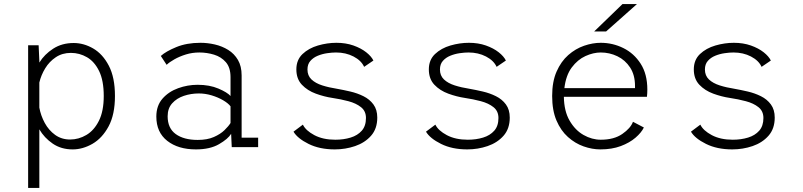

<svg xmlns="http://www.w3.org/2000/svg" viewBox="-20 -722 3940 942"><path d="M118 200V-500H169.5L173 -424.5V-415Q198 -455.5 241 -483.2Q284 -511 341.5 -511Q391 -511 437.5 -484Q484 -457 514 -399.5Q544 -342 544 -251Q544 -160 512.8 -102Q481.5 -44 433.8 -16.5Q386 11 336.5 11Q280 11 238.5 -17.5Q197 -46 173 -87.5V200ZM328 -462.5Q285.5 -462.5 253.8 -441.2Q222 -420 201.8 -386.8Q181.5 -353.5 173 -317V-194Q180 -155 199.5 -119Q219 -83 250.5 -60.2Q282 -37.5 324 -37.5Q366 -37.5 403.8 -59.8Q441.5 -82 465.2 -129.2Q489 -176.5 489 -251Q489 -327 466.2 -373.5Q443.5 -420 406.8 -441.2Q370 -462.5 328 -462.5Z M941.5 11Q854 11 800.5 -31Q747 -73 747 -150Q747 -203.5 777.2 -238Q807.5 -272.5 854 -289.2Q900.5 -306 949.5 -306Q1008 -306 1051.5 -287.5Q1095 -269 1111 -251V-343.5Q1111 -390.5 1088.2 -416.8Q1065.5 -443 1030.2 -453.8Q995 -464.5 958 -464.5Q923.5 -464.5 892 -454.8Q860.5 -445 835.8 -431Q811 -417 797.5 -404L769 -447.5Q794 -470 845 -491Q896 -512 963.5 -512Q998.5 -512 1034.2 -503.8Q1070 -495.5 1099.8 -477Q1129.5 -458.5 1147.5 -427.8Q1165.5 -397 1165.5 -352V-46.5H1246.5V0H1117L1114 -65.5Q1099 -40.5 1054.8 -14.8Q1010.5 11 941.5 11ZM950 -35.5Q997 -35.5 1029.2 -49.8Q1061.5 -64 1081.5 -83.5Q1101.5 -103 1111 -118.5V-200.5Q1099.5 -215.5 1074.8 -230Q1050 -244.5 1018.8 -254Q987.5 -263.5 955.5 -263.5Q917.5 -263.5 882.2 -251.8Q847 -240 824.8 -215.2Q802.5 -190.5 802.5 -151.5Q802.5 -93 842.2 -64.2Q882 -35.5 950 -35.5Z M1622.5 11Q1548 11 1493.8 -16Q1439.5 -43 1420 -76L1466 -110.5Q1480 -81.5 1522.2 -59Q1564.5 -36.5 1625 -36.5Q1666 -36.5 1700.2 -47Q1734.5 -57.5 1755 -80.8Q1775.5 -104 1775.5 -143Q1775.5 -177 1751.2 -196.2Q1727 -215.5 1689.2 -225.5Q1651.5 -235.5 1611 -241.5Q1570.5 -247.5 1529.5 -262.5Q1488.5 -277.5 1461.2 -306.2Q1434 -335 1434 -381.5Q1434 -428 1464.2 -456.8Q1494.5 -485.5 1540 -498.8Q1585.5 -512 1630.5 -512Q1676.5 -512 1714 -498.8Q1751.5 -485.5 1776.8 -465.5Q1802 -445.5 1812 -425L1766.5 -394Q1752.5 -425 1714.5 -444.8Q1676.5 -464.5 1628.5 -464.5Q1609 -464.5 1585 -461Q1561 -457.5 1539 -448.5Q1517 -439.5 1502.8 -423.2Q1488.5 -407 1488.5 -381Q1488.5 -351 1508.2 -332.2Q1528 -313.5 1561 -303Q1594 -292.5 1633 -286.5Q1664 -281 1698.5 -273Q1733 -265 1763.2 -250Q1793.5 -235 1812.2 -209.5Q1831 -184 1831 -145Q1831 -90.5 1800.5 -56Q1770 -21.5 1722.2 -5.2Q1674.5 11 1622.5 11Z M2272.5 11Q2198 11 2143.8 -16Q2089.5 -43 2070 -76L2116 -110.5Q2130 -81.5 2172.2 -59Q2214.5 -36.5 2275 -36.5Q2316 -36.5 2350.2 -47Q2384.5 -57.5 2405 -80.8Q2425.5 -104 2425.5 -143Q2425.5 -177 2401.2 -196.2Q2377 -215.5 2339.2 -225.5Q2301.5 -235.5 2261 -241.5Q2220.5 -247.5 2179.5 -262.5Q2138.5 -277.5 2111.2 -306.2Q2084 -335 2084 -381.5Q2084 -428 2114.2 -456.8Q2144.5 -485.5 2190 -498.8Q2235.5 -512 2280.5 -512Q2326.5 -512 2364 -498.8Q2401.5 -485.5 2426.8 -465.5Q2452 -445.5 2462 -425L2416.5 -394Q2402.5 -425 2364.5 -444.8Q2326.5 -464.5 2278.5 -464.5Q2259 -464.5 2235 -461Q2211 -457.5 2189 -448.5Q2167 -439.5 2152.8 -423.2Q2138.5 -407 2138.5 -381Q2138.5 -351 2158.2 -332.2Q2178 -313.5 2211 -303Q2244 -292.5 2283 -286.5Q2314 -281 2348.5 -273Q2383 -265 2413.2 -250Q2443.5 -235 2462.2 -209.5Q2481 -184 2481 -145Q2481 -90.5 2450.5 -56Q2420 -21.5 2372.2 -5.2Q2324.5 11 2272.5 11Z M2925.5 11Q2885 11 2843.2 -3.8Q2801.5 -18.5 2766.5 -49.8Q2731.5 -81 2710.2 -130.8Q2689 -180.5 2689 -251Q2689 -321.5 2710.8 -371Q2732.5 -420.5 2768 -451.8Q2803.5 -483 2845.5 -497.5Q2887.5 -512 2927.5 -512Q2986 -512 3038.2 -486.2Q3090.5 -460.5 3123.2 -409.5Q3156 -358.5 3156 -282.5Q3156 -275 3155.5 -264.5Q3155 -254 3154 -247H2746.5Q2747.5 -176.5 2774.8 -129.8Q2802 -83 2843 -59.8Q2884 -36.5 2927.5 -36.5Q2992.5 -36.5 3033.2 -64.8Q3074 -93 3085.5 -124.5L3139 -96.5Q3127 -71.5 3098 -46.5Q3069 -21.5 3025.5 -5.2Q2982 11 2925.5 11ZM2927.5 -464.5Q2891 -464.5 2852.5 -447Q2814 -429.5 2785.2 -391Q2756.5 -352.5 2749 -289.5H3095.5V-300.5Q3095.5 -354 3071.5 -390.8Q3047.5 -427.5 3009 -446Q2970.5 -464.5 2927.5 -464.5ZM2953.5 -567.5H2895L3034 -702H3105Z M3572.5 11Q3498 11 3443.8 -16Q3389.5 -43 3370 -76L3416 -110.5Q3430 -81.5 3472.2 -59Q3514.5 -36.5 3575 -36.5Q3616 -36.5 3650.2 -47Q3684.5 -57.5 3705 -80.8Q3725.5 -104 3725.5 -143Q3725.5 -177 3701.2 -196.2Q3677 -215.5 3639.2 -225.5Q3601.5 -235.5 3561 -241.5Q3520.5 -247.5 3479.5 -262.5Q3438.5 -277.5 3411.2 -306.2Q3384 -335 3384 -381.5Q3384 -428 3414.2 -456.8Q3444.5 -485.5 3490 -498.8Q3535.5 -512 3580.5 -512Q3626.5 -512 3664 -498.8Q3701.5 -485.5 3726.8 -465.5Q3752 -445.5 3762 -425L3716.5 -394Q3702.5 -425 3664.5 -444.8Q3626.5 -464.5 3578.5 -464.5Q3559 -464.5 3535 -461Q3511 -457.5 3489 -448.5Q3467 -439.5 3452.8 -423.2Q3438.5 -407 3438.5 -381Q3438.5 -351 3458.2 -332.2Q3478 -313.5 3511 -303Q3544 -292.5 3583 -286.5Q3614 -281 3648.5 -273Q3683 -265 3713.2 -250Q3743.5 -235 3762.2 -209.5Q3781 -184 3781 -145Q3781 -90.5 3750.5 -56Q3720 -21.5 3672.2 -5.2Q3624.5 11 3572.5 11Z"/></svg>

Font: Trispace ExtraLight
Style: Regular
Weight: 200
Designer: Tyler Finck
Foundry: Etcetera Type Company
Version: Version 1.210; ttfautohint (v1.8.3)